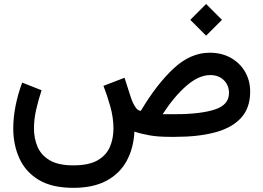

<svg xmlns="http://www.w3.org/2000/svg" viewBox="-20 -675 1298 947"><path d="M996.6 -655.3 1074.7 -577.1 996.6 -499 918.5 -577.1ZM341.8 251.5Q236.3 251.5 171.1 212.2Q106 172.9 75.7 106.2Q45.4 39.6 45.4 -41.5Q45.4 -95.7 56.9 -153.6Q68.4 -211.4 89.4 -267.6L185.1 -230Q169.4 -182.6 158.4 -134.3Q147.5 -85.9 147.5 -42Q147.5 7.8 165.3 49.3Q183.1 90.8 225.6 115.7Q268.1 140.6 341.8 140.6Q418.5 140.6 461.4 115.7Q504.4 90.8 522 49.6Q539.6 8.3 539.6 -40.5Q539.6 -96.2 523.4 -152.3Q507.3 -208.5 490.2 -251.5L594.2 -291.5L625 -195.8Q634.3 -167.5 647 -147.9Q659.7 -128.4 674.8 -128.4Q752.9 -259.8 836.4 -337.4Q919.9 -415 1014.2 -415Q1072.8 -415 1117.7 -390.1Q1162.6 -365.2 1188.2 -321.8Q1213.9 -278.3 1213.9 -222.7Q1213.9 -142.6 1168.9 -93.5Q1124 -44.4 1041.3 -22.2Q958.5 0 844.2 0H818.4Q758.8 0 716.8 -7.6Q674.8 -15.1 643.1 -25.9Q638.7 56.6 604.5 119.1Q570.3 181.6 504.9 216.6Q439.5 251.5 341.8 251.5ZM1017.6 -304.7Q960.4 -304.7 899.7 -252Q838.9 -199.2 782.2 -111.8H845.7Q967.3 -111.8 1038.3 -134.5Q1109.4 -157.2 1109.4 -215.8Q1109.4 -254.9 1083.7 -279.8Q1058.1 -304.7 1017.6 -304.7Z"/></svg>

Font: Vazirmatn FD Medium
Style: Regular
Weight: 500
Designer: Saber Rastikerdar
Foundry: Saber Rastikerdar
Version: Version 33.003